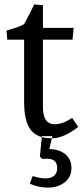

<svg xmlns="http://www.w3.org/2000/svg" viewBox="-20 -621 382 876"><path d="M230 -54Q176 -54 176 -132V-440H311L316 -494H176V-597L136 -601L116 -560Q91 -512 90 -511Q77 -502 38 -490Q20 -485 10 -482L13 -440H90V-156Q90 -70 119 -30Q148 10 217 10Q270 10 337 -42L309 -83Q266 -54 230 -54ZM194 103 181 104H173L162 94L171 0H219L205 59Q251 60 278.5 83Q306 106 306 146Q306 186 275.5 210.5Q245 235 199.5 235Q154 235 116 217L129 182Q164 193 188 193Q212 193 226.5 181Q241 169 241 146Q241 103 194 103Z"/></svg>

Font: Andada
Style: Regular
Weight: 400
Designer: Carolina Giovagnoli
Foundry: Carolina Giovagnoli
Version: Version 1.002